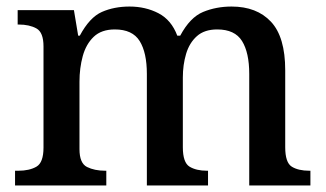

<svg xmlns="http://www.w3.org/2000/svg" viewBox="-20 -567 996 587"><path d="M26 0V-45H36Q70 -45 91.5 -57.5Q113 -70 113 -116V-425Q113 -468 91.5 -480Q70 -492 37 -492H34V-536H206L219 -458H224Q254 -514 291.5 -530.5Q329 -547 376 -547Q425 -547 464.5 -526.5Q504 -506 522 -458H531Q561 -514 601 -530.5Q641 -547 688 -547Q765 -547 808.5 -500.5Q852 -454 852 -352V-117Q852 -70 872 -57.5Q892 -45 926 -45H929V0H742V-341Q742 -406 720 -441.5Q698 -477 644 -477Q605 -477 582 -456.5Q559 -436 549 -402.5Q539 -369 539 -330V-117Q539 -70 559.5 -57.5Q580 -45 613 -45H616V0H429V-341Q429 -406 407 -441.5Q385 -477 331 -477Q290 -477 266.5 -454.5Q243 -432 233 -395.5Q223 -359 223 -317V-111Q223 -68 246 -56.5Q269 -45 302 -45H305V0Z"/></svg>

Font: Noto Serif Bengali Medium
Style: Regular
Weight: 500
Designer: Juan Bruce, Universal Thirst, Indian Type Foundry and the Monotype Design Team.
Foundry: Monotype Imaging Inc.
Version: Version 2.003; ttfautohint (v1.8.4.7-5d5b)